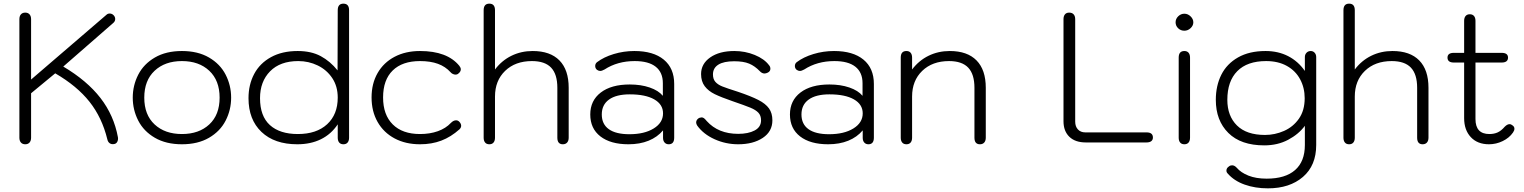

<svg xmlns="http://www.w3.org/2000/svg" viewBox="-20 -779 8336 1050"><path d="M567 -17Q538 -136 469.5 -222.5Q401 -309 282 -378L150 -269V-26Q150 -9 141.5 0.5Q133 10 118 10Q103 10 94.5 0.5Q86 -9 86 -26V-674Q86 -691 94.5 -700.5Q103 -710 118 -710Q133 -710 141.5 -700.5Q150 -691 150 -674V-344L562 -698Q569 -705 580 -705Q592 -705 601 -696Q610 -687 610 -675Q610 -663 600 -654L326 -415Q456 -338 529.5 -243Q603 -148 625 -28Q627 -14 621 -3Q615 8 602 9Q589 11 579.5 4Q570 -3 567 -17Z M706 -245Q706 -312 736 -370.5Q766 -429 827 -464.5Q888 -500 975 -500Q1062 -500 1123 -464.5Q1184 -429 1214 -370.5Q1244 -312 1244 -245Q1244 -178 1214 -119.5Q1184 -61 1123 -25.5Q1062 10 975 10Q888 10 827 -25.5Q766 -61 736 -119.5Q706 -178 706 -245ZM1181 -245Q1181 -339 1124.5 -392Q1068 -445 975 -445Q882 -445 825.5 -392Q769 -339 769 -245Q769 -151 825.5 -98.5Q882 -46 975 -46Q1068 -46 1124.5 -98.5Q1181 -151 1181 -245Z M1339 -242Q1339 -316 1370 -374.5Q1401 -433 1462 -466.5Q1523 -500 1608 -500Q1682 -500 1734 -472Q1786 -444 1826 -394L1827 -723Q1827 -759 1858 -759Q1889 -759 1889 -723V-26Q1889 -9 1881 0.5Q1873 10 1858 10Q1843 10 1835 0.5Q1827 -9 1827 -26V-99Q1791 -45 1735 -17.5Q1679 10 1606 10Q1481 10 1410 -57.5Q1339 -125 1339 -242ZM1827 -245Q1827 -307 1797 -352Q1767 -397 1717.5 -421Q1668 -445 1611 -445Q1512 -445 1457 -389Q1402 -333 1402 -242Q1402 -144 1456 -95Q1510 -46 1609 -46Q1711 -46 1769 -99.5Q1827 -153 1827 -245Z M2012 -246Q2012 -322 2045 -379.5Q2078 -437 2138 -468.5Q2198 -500 2277 -500Q2426 -500 2492 -419Q2500 -409 2500 -400Q2500 -387 2487 -377Q2481 -371 2471 -371Q2464 -371 2456.5 -374.5Q2449 -378 2444 -384Q2416 -415 2375 -430Q2334 -445 2277 -445Q2180 -445 2127.5 -393.5Q2075 -342 2075 -246Q2075 -151 2128 -98.5Q2181 -46 2277 -46Q2331 -46 2374.5 -61.5Q2418 -77 2446 -107Q2460 -121 2474 -121Q2484 -121 2491 -114Q2502 -103 2502 -91Q2502 -81 2493 -72Q2446 -30 2393.5 -10Q2341 10 2277 10Q2198 10 2138 -22Q2078 -54 2045 -112Q2012 -170 2012 -246Z M2625 -26V-723Q2625 -759 2656 -759Q2687 -759 2687 -723V-399Q2724 -448 2777 -474Q2830 -500 2893 -500Q2989 -500 3039.5 -448.5Q3090 -397 3090 -299V-26Q3090 -9 3081.5 0.5Q3073 10 3058 10Q3028 10 3028 -26V-299Q3028 -373 2994 -409Q2960 -445 2889 -445Q2798 -445 2742.5 -391.5Q2687 -338 2687 -251V-26Q2687 -9 2679 0.5Q2671 10 2656 10Q2641 10 2633 0.5Q2625 -9 2625 -26Z M3208 -153Q3208 -229 3265.5 -273Q3323 -317 3424 -317Q3485 -317 3533 -300.5Q3581 -284 3605 -255V-324Q3605 -383 3566 -414Q3527 -445 3451 -445Q3357 -445 3286 -399Q3272 -391 3262 -391Q3254 -391 3245 -397Q3235 -405 3235 -418Q3235 -431 3245 -439Q3282 -467 3336.5 -483.5Q3391 -500 3449 -500Q3553 -500 3610 -453Q3667 -406 3667 -320V-26Q3667 10 3637 10Q3623 10 3614.5 0.5Q3606 -9 3606 -25V-66Q3575 -29 3527 -9.5Q3479 10 3417 10Q3319 10 3263.5 -33Q3208 -76 3208 -153ZM3606 -159Q3606 -208 3558 -235.5Q3510 -263 3424 -263Q3350 -263 3310.5 -234.5Q3271 -206 3271 -153Q3271 -100 3309.5 -72.5Q3348 -45 3422 -45Q3504 -45 3555 -76.5Q3606 -108 3606 -159Z M3793 -92Q3787 -101 3787 -110Q3787 -118 3792.5 -125Q3798 -132 3806 -135Q3814 -137 3817 -137Q3824 -137 3830 -132.5Q3836 -128 3845 -117Q3908 -47 4017 -47Q4072 -47 4107 -65.5Q4142 -84 4142 -121Q4142 -147 4127.5 -162.5Q4113 -178 4084 -190Q4055 -202 3985 -226Q3924 -247 3889 -264Q3854 -281 3834 -307.5Q3814 -334 3814 -374Q3814 -430 3864 -465Q3914 -500 3996 -500Q4055 -500 4107.5 -478.5Q4160 -457 4186 -422Q4193 -414 4193 -403Q4193 -389 4179 -382Q4169 -377 4161 -377Q4147 -377 4135 -390Q4108 -418 4077 -431Q4046 -444 3995 -444Q3938 -444 3908.5 -425.5Q3879 -407 3879 -372Q3879 -346 3892.5 -331Q3906 -316 3929.5 -306.5Q3953 -297 4016 -277Q4087 -253 4127 -232.5Q4167 -212 4185.5 -186Q4204 -160 4204 -121Q4204 -60 4151.5 -25Q4099 10 4017 10Q3949 10 3888 -17.5Q3827 -45 3793 -92Z M4300 -153Q4300 -229 4357.5 -273Q4415 -317 4516 -317Q4577 -317 4625 -300.5Q4673 -284 4697 -255V-324Q4697 -383 4658 -414Q4619 -445 4543 -445Q4449 -445 4378 -399Q4364 -391 4354 -391Q4346 -391 4337 -397Q4327 -405 4327 -418Q4327 -431 4337 -439Q4374 -467 4428.5 -483.5Q4483 -500 4541 -500Q4645 -500 4702 -453Q4759 -406 4759 -320V-26Q4759 10 4729 10Q4715 10 4706.5 0.5Q4698 -9 4698 -25V-66Q4667 -29 4619 -9.5Q4571 10 4509 10Q4411 10 4355.5 -33Q4300 -76 4300 -153ZM4698 -159Q4698 -208 4650 -235.5Q4602 -263 4516 -263Q4442 -263 4402.5 -234.5Q4363 -206 4363 -153Q4363 -100 4401.5 -72.5Q4440 -45 4514 -45Q4596 -45 4647 -76.5Q4698 -108 4698 -159Z M4906 -26V-464Q4906 -500 4937 -500Q4952 -500 4960 -490.5Q4968 -481 4968 -464V-399Q5005 -448 5058 -474Q5111 -500 5174 -500Q5270 -500 5320.5 -448.5Q5371 -397 5371 -299V-26Q5371 -9 5362.5 0.5Q5354 10 5339 10Q5309 10 5309 -26V-299Q5309 -373 5275 -409Q5241 -445 5170 -445Q5079 -445 5023.5 -391.5Q4968 -338 4968 -251V-26Q4968 -9 4960 0.5Q4952 10 4937 10Q4922 10 4914 0.5Q4906 -9 4906 -26Z M5796 -116V-674Q5796 -691 5804 -700.5Q5812 -710 5827 -710Q5843 -710 5851.5 -700.5Q5860 -691 5860 -674V-114Q5860 -87 5875 -71Q5890 -55 5915 -55H6250Q6285 -55 6285 -27Q6285 -14 6276 -7Q6267 0 6250 0H5918Q5860 0 5828 -31Q5796 -62 5796 -116Z M6409 -657Q6409 -676 6423.5 -690Q6438 -704 6457 -704Q6476 -704 6491 -689.5Q6506 -675 6506 -657Q6506 -639 6491 -625Q6476 -611 6457 -611Q6437 -611 6423 -624.5Q6409 -638 6409 -657ZM6426 -26V-464Q6426 -500 6457 -500Q6472 -500 6480 -490.5Q6488 -481 6488 -464V-26Q6488 -9 6480 0.5Q6472 10 6457 10Q6442 10 6434 0.5Q6426 -9 6426 -26Z M6694 170Q6687 163 6687 154Q6687 140 6701 131Q6708 125 6718 125Q6731 125 6743 138Q6766 165 6807.5 181.5Q6849 198 6907 198Q7009 198 7062.5 151Q7116 104 7116 14V-91Q7082 -45 7024.5 -14.5Q6967 16 6894 16Q6766 16 6697.5 -52Q6629 -120 6629 -233Q6629 -310 6659 -370Q6689 -430 6750.5 -465Q6812 -500 6901 -500Q6970 -500 7024.5 -472Q7079 -444 7116 -391V-467Q7116 -481 7125 -490.5Q7134 -500 7148 -500Q7161 -500 7169.5 -490.5Q7178 -481 7178 -467V14Q7178 126 7105.5 188.5Q7033 251 6914 251Q6844 251 6786.5 230.5Q6729 210 6694 170ZM7115 -242Q7115 -299 7090 -345.5Q7065 -392 7017.5 -418.5Q6970 -445 6904 -445Q6801 -445 6746.5 -390Q6692 -335 6692 -233Q6692 -145 6744.5 -93Q6797 -41 6898 -41Q6952 -41 7002 -63Q7052 -85 7083.5 -130Q7115 -175 7115 -242Z M7327 -26V-723Q7327 -759 7358 -759Q7389 -759 7389 -723V-399Q7426 -448 7479 -474Q7532 -500 7595 -500Q7691 -500 7741.5 -448.5Q7792 -397 7792 -299V-26Q7792 -9 7783.5 0.5Q7775 10 7760 10Q7730 10 7730 -26V-299Q7730 -373 7696 -409Q7662 -445 7591 -445Q7500 -445 7444.5 -391.5Q7389 -338 7389 -251V-26Q7389 -9 7381 0.5Q7373 10 7358 10Q7343 10 7335 0.5Q7327 -9 7327 -26Z M8262 -75Q8262 -65 8254 -54Q8234 -25 8198 -7.5Q8162 10 8123 10Q8060 10 8023.5 -29Q7987 -68 7987 -133V-437H7931Q7896 -437 7896 -464Q7896 -490 7931 -490H7987V-665Q7987 -682 7995 -691.5Q8003 -701 8018 -701Q8033 -701 8041 -691.5Q8049 -682 8049 -665V-490H8192Q8227 -490 8227 -464Q8227 -437 8192 -437H8049V-128Q8049 -46 8125 -46Q8151 -46 8170.5 -55Q8190 -64 8209 -86Q8223 -100 8235 -100Q8244 -100 8252 -93Q8262 -86 8262 -75Z"/></svg>

Font: Kodchasan Light
Style: Regular
Weight: 300
Version: Version 1.000; ttfautohint (v1.6)